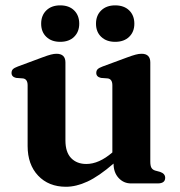

<svg xmlns="http://www.w3.org/2000/svg" viewBox="-20 -684 672 716"><path d="M83 -139.5V-366Q83 -388.5 66.5 -391.5L40 -393.5Q23 -397.5 23 -412Q23 -420.5 28 -425.8Q33 -431 46.5 -436L138 -470Q158 -477.5 169.8 -480.5Q181.5 -483.5 190.5 -483.5Q224 -483.5 224 -451V-160.5Q224 -116.5 245.2 -94.5Q266.5 -72.5 302 -72.5Q349 -72.5 399 -115.5V-366Q399 -388.5 382.5 -391.5L356.5 -393.5Q339 -397.5 339 -412Q339 -420.5 344 -425.8Q349 -431 362.5 -436L454.5 -470Q473.5 -477 485.5 -480.2Q497.5 -483.5 508 -483.5Q540.5 -483.5 540.5 -451V-81.5Q540.5 -65.5 544.8 -58.2Q549 -51 558.5 -48L577 -43Q596 -36.5 596 -21Q596 0 568 0H468.5Q441 0 422.2 -20.5Q403.5 -41 403.5 -73.5V-74Q348.5 -26.5 306.2 -7Q264 12.5 226 12.5Q161.5 12.5 122.2 -29Q83 -70.5 83 -139.5ZM204.5 -528Q172 -528 152.8 -546.5Q133.5 -565 133.5 -595.5Q133.5 -626.5 152.8 -645.2Q172 -664 204.5 -664Q237.5 -664 256.5 -645.2Q275.5 -626.5 275.5 -595.5Q275.5 -565.5 256.5 -546.8Q237.5 -528 204.5 -528ZM409.5 -528Q377 -528 357.5 -546.5Q338 -565 338 -595.5Q338 -626.5 357.5 -645.2Q377 -664 409.5 -664Q442.5 -664 461.8 -645.2Q481 -626.5 481 -595.5Q481 -565.5 461.8 -546.8Q442.5 -528 409.5 -528Z"/></svg>

Font: Fraunces 9pt SemiBold
Style: Regular
Weight: 600
Version: Version 1.000;[b76b70a41]